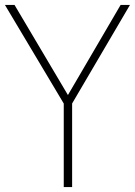

<svg xmlns="http://www.w3.org/2000/svg" viewBox="-31 -760 548 780"><path d="M228 0V-354L236 -326L-11 -740H28L252 -362H238L459 -740H497L254 -326L262 -354V0Z"/></svg>

Font: Encode Sans SC Condensed Thin
Style: Regular
Weight: 100
Width: 3
Designer: Multiple Designers
Foundry: Impallari Type
Version: Version 3.002